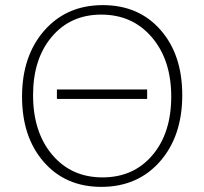

<svg xmlns="http://www.w3.org/2000/svg" viewBox="-20 -720 797 749"><path d="M375 9Q236 9 151 -88Q66 -185 66 -343Q66 -502 153 -601Q240 -700 381 -700Q521 -700 606 -603.5Q691 -507 691 -349Q691 -189 604 -90Q517 9 375 9ZM380 -28Q501 -28 574.5 -114.5Q648 -201 648 -343Q648 -486 572.5 -574.5Q497 -663 375 -663Q255 -663 182 -576.5Q109 -490 109 -349Q109 -205 183.5 -116.5Q258 -28 380 -28ZM202 -334V-371H554V-334Z"/></svg>

Font: Cantarell Light
Style: Regular
Weight: 300
Designer: Dave Crossland, Nikolaus Waxweiler, Florian Fecher, Jacques Le Bailly, Eben Sorkin, Alexei Vanyashin, Alexios Zavras, Em
Version: Version 0.303